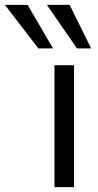

<svg xmlns="http://www.w3.org/2000/svg" viewBox="-143 -766 403 786"><path d="M80 0V-499H160V0ZM14 -568 -123 -746H-30L74 -568ZM172 -568 49 -746H142L230 -568Z"/></svg>

Font: REM Light
Style: Regular
Weight: 300
Designer: Octavio Pardo
Foundry: Ashler Design
Version: Version 1.005;gftools[0.9.28]